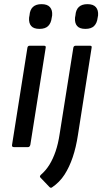

<svg xmlns="http://www.w3.org/2000/svg" viewBox="-20 -708 492 924"><path d="M47 0Q36 0 38 -11L112 -479Q114 -488 123 -488H191Q202 -488 200 -479L126 -11Q123 0 115 0ZM170 -569Q142 -569 130 -583Q118 -597 120 -623L122 -634Q124 -661 138.5 -674.5Q153 -688 180 -688Q208 -688 220.5 -673.5Q233 -659 231 -634L229 -623Q226 -597 212 -583Q198 -569 170 -569ZM333 -479Q335 -488 345 -488H413Q423 -488 421 -479L355 -58Q346 1 330 48.5Q314 96 290.5 132.5Q267 169 230 194Q224 198 218 192L175 147Q168 141 178 132Q201 112 218 84.5Q235 57 247.5 20.5Q260 -16 267 -63ZM391 -569Q363 -569 351 -583Q339 -597 341 -623L343 -634Q345 -661 359.5 -674.5Q374 -688 401 -688Q429 -688 441.5 -673.5Q454 -659 452 -634L450 -623Q447 -597 433 -583Q419 -569 391 -569Z"/></svg>

Font: Sofia Sans Semi Condensed Medium
Style: Italic
Weight: 500
Italic angle: -9°
Version: Version 4.100